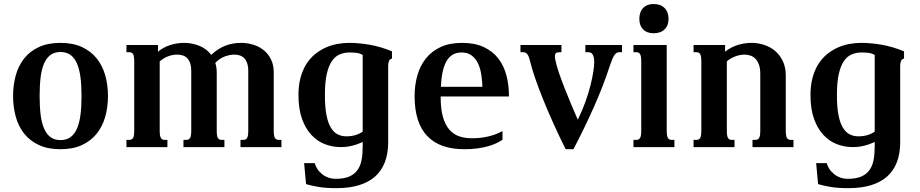

<svg xmlns="http://www.w3.org/2000/svg" viewBox="-20 -747 4674 975"><path d="M46.4 -259.3Q46.4 -315.4 60.1 -364.5Q73.7 -413.6 102.8 -450.2Q131.8 -486.8 177.5 -508.1Q223.1 -529.3 287.1 -529.3Q350.6 -529.3 396.2 -508.1Q441.9 -486.8 471.2 -450.2Q500.5 -413.6 514.4 -364.5Q528.3 -315.4 528.3 -259.3Q528.3 -203.1 514.4 -154.1Q500.5 -105 471.2 -68.4Q441.9 -31.7 396.2 -10.5Q350.6 10.7 287.1 10.7Q223.1 10.7 177.5 -10.5Q131.8 -31.7 102.8 -68.4Q73.7 -105 60.1 -154.1Q46.4 -203.1 46.4 -259.3ZM181.2 -259.8Q181.2 -206.1 186.3 -164.6Q191.4 -123 203.9 -94.2Q216.3 -65.4 236.6 -50.5Q256.8 -35.6 287.1 -35.6Q317.4 -35.6 337.9 -50.5Q358.4 -65.4 370.8 -94Q383.3 -122.6 388.7 -164.1Q394 -205.6 394 -259.3Q394 -313 388.7 -354.5Q383.3 -396 370.8 -424.6Q358.4 -453.1 337.9 -468Q317.4 -482.9 287.1 -482.9Q256.8 -482.9 236.6 -468Q216.3 -453.1 203.9 -424.8Q191.4 -396.5 186.3 -354.7Q181.2 -313 181.2 -259.8Z M1370.1 -85Q1370.1 -69.8 1371.6 -60.5Q1373 -51.3 1376.5 -45.9Q1379.9 -40.5 1384.5 -38.6Q1389.2 -36.6 1396 -36.6H1409.2V0H1201.2V-36.6H1214.8Q1221.2 -36.6 1226.1 -38.6Q1231 -40.5 1234.4 -45.9Q1237.8 -51.3 1239.3 -60.5Q1240.7 -69.8 1240.7 -85V-385.7Q1240.7 -409.7 1235.1 -426Q1229.5 -442.4 1220 -451.9Q1210.4 -461.4 1197.3 -465.6Q1184.1 -469.7 1169.4 -469.7Q1147.5 -469.7 1121.3 -460.2Q1095.2 -450.7 1073.2 -427.7Q1080.6 -405.8 1080.6 -378.4V-85Q1080.6 -69.8 1082 -60.5Q1083.5 -51.3 1086.9 -45.9Q1090.3 -40.5 1095 -38.6Q1099.6 -36.6 1106.4 -36.6H1119.6V0H911.6V-36.6H925.3Q931.6 -36.6 936.5 -38.6Q941.4 -40.5 944.8 -45.9Q948.2 -51.3 949.7 -60.5Q951.2 -69.8 951.2 -85V-385.7Q951.2 -409.7 945.6 -426Q939.9 -442.4 930.4 -451.9Q920.9 -461.4 907.7 -465.6Q894.5 -469.7 879.9 -469.7Q856 -469.7 833 -460.9Q810.1 -452.1 791 -435.1V-85Q791 -69.8 792.5 -60.5Q793.9 -51.3 797.4 -45.9Q800.8 -40.5 805.4 -38.6Q810.1 -36.6 816.9 -36.6H830.1V0H622.1V-36.6H635.7Q642.1 -36.6 647 -38.6Q651.9 -40.5 655.3 -45.9Q658.7 -51.3 660.2 -60.5Q661.6 -69.8 661.6 -85V-433.6Q661.6 -448.7 660.2 -458Q658.7 -467.3 655.3 -472.7Q651.9 -478 647 -480Q642.1 -481.9 635.7 -481.9H622.1V-518.6H782.2V-484.4Q808.1 -506.3 843 -517.8Q877.9 -529.3 914.6 -529.3Q955.1 -529.3 992.2 -514.4Q1029.3 -499.5 1052.7 -468.3Q1085.4 -499.5 1123 -514.4Q1160.6 -529.3 1204.1 -529.3Q1235.4 -529.3 1265.4 -520.3Q1295.4 -511.2 1318.6 -492.7Q1341.8 -474.1 1356 -445.8Q1370.1 -417.5 1370.1 -378.4Z M1755.9 -480.5Q1729.5 -480.5 1706.5 -471.4Q1683.6 -462.4 1666.5 -438.5Q1649.4 -414.6 1639.6 -372.3Q1629.9 -330.1 1629.9 -264.2Q1629.9 -204.6 1637.5 -164.6Q1645 -124.5 1659.4 -100.1Q1673.8 -75.7 1693.8 -65.2Q1713.9 -54.7 1738.8 -54.7Q1788.1 -54.7 1821.8 -78.6V-467.8Q1806.2 -477.1 1788.3 -478.8Q1770.5 -480.5 1755.9 -480.5ZM1683.6 161.1Q1726.1 161.1 1752.9 149.7Q1779.8 138.2 1795.2 116.7Q1810.5 95.2 1816.2 64.9Q1821.8 34.7 1821.8 -3.4V-26.4Q1795.9 -13.7 1767.8 -6.8Q1739.7 0 1710.4 0Q1669.4 0 1630.6 -14.6Q1591.8 -29.3 1561.8 -61.3Q1531.7 -93.3 1513.7 -143.3Q1495.6 -193.4 1495.6 -264.2Q1495.6 -313.5 1506.1 -352.3Q1516.6 -391.1 1534.9 -420.4Q1553.2 -449.7 1578.1 -470.5Q1603 -491.2 1631.6 -504.4Q1660.2 -517.6 1691.2 -523.4Q1722.2 -529.3 1752.9 -529.3Q1800.8 -529.3 1856 -520Q1911.1 -510.7 1970.7 -486.3V-449.7Q1966.8 -448.7 1963.4 -447Q1960 -445.3 1957.3 -440.9Q1954.6 -436.5 1952.9 -428.7Q1951.2 -420.9 1951.2 -407.7V-25.4Q1951.2 34.2 1933.8 78.1Q1916.5 122.1 1883.1 150.9Q1849.6 179.7 1800.8 194.1Q1752 208.5 1688.5 208.5Q1661.6 208.5 1639.9 207Q1618.2 205.6 1599.9 202.6Q1581.5 199.7 1565.4 196Q1549.3 192.4 1534.2 188L1524.4 81.5H1578.1Q1586.9 108.4 1601.6 124Q1616.2 139.6 1631.6 147.9Q1647 156.2 1661.1 158.7Q1675.3 161.1 1683.6 161.1Z M2326.2 -529.3Q2391.1 -529.3 2436.5 -508.1Q2481.9 -486.8 2510.3 -450.2Q2538.6 -413.6 2551.5 -364.7Q2564.5 -315.9 2564.5 -260.3V-257.3H2217.8V-253.9Q2217.8 -193.4 2229.2 -153.3Q2240.7 -113.3 2261.5 -89.1Q2282.2 -64.9 2311.5 -54.9Q2340.8 -44.9 2377 -44.9Q2422.9 -44.9 2462.4 -54.7Q2502 -64.5 2531.7 -81.5V-37.1Q2517.1 -27.3 2498.5 -18.8Q2480 -10.3 2456.1 -3.7Q2432.1 2.9 2402.8 6.8Q2373.5 10.7 2337.4 10.7Q2213.4 10.7 2149.4 -56.4Q2085.4 -123.5 2085.4 -259.3Q2085.4 -315.4 2099.6 -364.7Q2113.8 -414.1 2143.1 -450.7Q2172.4 -487.3 2217.8 -508.3Q2263.2 -529.3 2326.2 -529.3ZM2429.7 -306.2Q2428.7 -339.8 2423.6 -371.1Q2418.5 -402.3 2406.5 -426.8Q2394.5 -451.2 2374.5 -465.8Q2354.5 -480.5 2323.7 -480.5Q2296.9 -480.5 2278.1 -469Q2259.3 -457.5 2246.8 -435.3Q2234.4 -413.1 2227.5 -380.6Q2220.7 -348.1 2218.8 -306.2Z M2852.5 10.7Q2820.3 -53.7 2791.3 -117.9Q2762.2 -182.1 2738.3 -241.5Q2714.4 -300.8 2696.8 -352.3Q2679.2 -403.8 2669.9 -442.9Q2666.5 -457 2662.1 -465.1Q2657.7 -473.1 2652.8 -476.8Q2647.9 -480.5 2643.6 -481.2Q2639.2 -481.9 2636.2 -481.9H2623V-518.6H2831.1V-481.9H2821.8Q2809.1 -481.9 2803.5 -477.5Q2797.9 -473.1 2797.9 -461.4Q2797.9 -453.1 2799.8 -443.8Q2805.2 -416 2818.1 -378.2Q2831.1 -340.3 2847.2 -299.1Q2863.3 -257.8 2880.9 -216.3Q2898.4 -174.8 2914.1 -139.2Q2936.5 -184.6 2952.6 -229.5Q2968.8 -274.4 2978.5 -313.5Q2988.3 -352.5 2992.9 -383.1Q2997.6 -413.6 2997.6 -430.2Q2997.6 -445.8 2995.1 -455.8Q2992.7 -465.8 2988.8 -471.7Q2984.9 -477.5 2979.2 -479.7Q2973.6 -481.9 2967.8 -481.9H2952.6V-518.6H3138.7V-481.9H3124.5Q3109.4 -481.9 3099.1 -465.6Q3088.9 -449.2 3077.1 -413.6Q3042.5 -308.1 2995.6 -202.9Q2948.7 -97.7 2892.1 10.7Z M3196.8 -518.6H3365.7V-85Q3365.7 -69.8 3367.2 -60.5Q3368.7 -51.3 3372.1 -45.9Q3375.5 -40.5 3380.1 -38.6Q3384.8 -36.6 3391.6 -36.6H3404.8V0H3196.8V-36.6H3210.4Q3216.8 -36.6 3221.7 -38.6Q3226.6 -40.5 3230 -45.9Q3233.4 -51.3 3234.9 -60.5Q3236.3 -69.8 3236.3 -85V-433.6Q3236.3 -448.7 3234.9 -458Q3233.4 -467.3 3230 -472.7Q3226.6 -478 3221.7 -480Q3216.8 -481.9 3210.4 -481.9H3196.8ZM3226.6 -650.9Q3226.6 -686 3245.8 -706.3Q3265.1 -726.6 3299.3 -726.6Q3334.5 -726.6 3354.7 -706.3Q3375 -686 3375 -650.9Q3375 -617.2 3354.7 -597.7Q3334.5 -578.1 3299.3 -578.1Q3265.1 -578.1 3245.8 -597.7Q3226.6 -617.2 3226.6 -650.9Z M3670.9 -85Q3670.9 -69.8 3672.4 -60.5Q3673.8 -51.3 3677.2 -45.9Q3680.7 -40.5 3685.3 -38.6Q3689.9 -36.6 3696.8 -36.6H3710V0H3502V-36.6H3515.6Q3522 -36.6 3526.9 -38.6Q3531.7 -40.5 3535.2 -45.9Q3538.6 -51.3 3540 -60.5Q3541.5 -69.8 3541.5 -85V-433.6Q3541.5 -448.7 3540 -458Q3538.6 -467.3 3535.2 -472.7Q3531.7 -478 3526.9 -480Q3522 -481.9 3515.6 -481.9H3502V-518.6H3662.1V-484.4Q3689.9 -506.8 3724.9 -518.1Q3759.8 -529.3 3796.4 -529.3Q3829.1 -529.3 3860.6 -519Q3892.1 -508.8 3916.3 -488.3Q3940.4 -467.8 3955.3 -436.5Q3970.2 -405.3 3970.2 -363.8V-85Q3970.2 -69.8 3971.7 -60.5Q3973.1 -51.3 3976.6 -45.9Q3980 -40.5 3984.6 -38.6Q3989.3 -36.6 3996.1 -36.6H4009.3V0H3801.3V-36.6H3814.9Q3821.3 -36.6 3826.2 -38.6Q3831.1 -40.5 3834.5 -45.9Q3837.9 -51.3 3839.4 -60.5Q3840.8 -69.8 3840.8 -85V-371.1Q3840.8 -399.4 3834 -418.5Q3827.1 -437.5 3816.2 -448.7Q3805.2 -460 3790.5 -464.8Q3775.9 -469.7 3760.7 -469.7Q3737.3 -469.7 3712.6 -460.2Q3688 -450.7 3670.9 -435.1Z M4356 -480.5Q4329.6 -480.5 4306.6 -471.4Q4283.7 -462.4 4266.6 -438.5Q4249.5 -414.6 4239.7 -372.3Q4230 -330.1 4230 -264.2Q4230 -204.6 4237.5 -164.6Q4245.1 -124.5 4259.5 -100.1Q4273.9 -75.7 4293.9 -65.2Q4314 -54.7 4338.9 -54.7Q4388.2 -54.7 4421.9 -78.6V-467.8Q4406.2 -477.1 4388.4 -478.8Q4370.6 -480.5 4356 -480.5ZM4283.7 161.1Q4326.2 161.1 4353 149.7Q4379.9 138.2 4395.3 116.7Q4410.6 95.2 4416.3 64.9Q4421.9 34.7 4421.9 -3.4V-26.4Q4396 -13.7 4367.9 -6.8Q4339.8 0 4310.5 0Q4269.5 0 4230.7 -14.6Q4191.9 -29.3 4161.9 -61.3Q4131.8 -93.3 4113.8 -143.3Q4095.7 -193.4 4095.7 -264.2Q4095.7 -313.5 4106.2 -352.3Q4116.7 -391.1 4135 -420.4Q4153.3 -449.7 4178.2 -470.5Q4203.1 -491.2 4231.7 -504.4Q4260.3 -517.6 4291.3 -523.4Q4322.3 -529.3 4353 -529.3Q4400.9 -529.3 4456.1 -520Q4511.2 -510.7 4570.8 -486.3V-449.7Q4566.9 -448.7 4563.5 -447Q4560.1 -445.3 4557.4 -440.9Q4554.7 -436.5 4553 -428.7Q4551.3 -420.9 4551.3 -407.7V-25.4Q4551.3 34.2 4533.9 78.1Q4516.6 122.1 4483.2 150.9Q4449.7 179.7 4400.9 194.1Q4352.1 208.5 4288.6 208.5Q4261.7 208.5 4240 207Q4218.3 205.6 4200 202.6Q4181.6 199.7 4165.5 196Q4149.4 192.4 4134.3 188L4124.5 81.5H4178.2Q4187 108.4 4201.7 124Q4216.3 139.6 4231.7 147.9Q4247.1 156.2 4261.2 158.7Q4275.4 161.1 4283.7 161.1Z"/></svg>

Font: Arian AMU Serif
Style: Bold
Weight: 700
Designer: Ruben Hakobyan (Tarumian)
Foundry: Ruben Hakobyan (Tarumian)
Version: Version 1.002